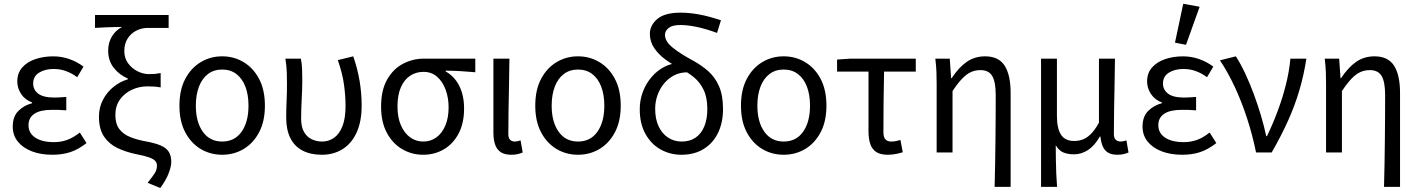

<svg xmlns="http://www.w3.org/2000/svg" viewBox="-20 -790 7351 995"><path d="M251.5 12Q191.4 12 145.2 -5.7Q99 -23.4 72.5 -56.1Q46 -88.8 46 -134.1Q46 -186.3 75.5 -215.4Q104.9 -244.5 146.3 -255.1V-259.1Q109.3 -272.8 89.5 -303.1Q69.6 -333.5 69.6 -367.4Q69.6 -411.7 95.3 -440.5Q120.9 -469.4 163.3 -483.7Q205.7 -498 255.7 -498Q299.7 -498 339.4 -483.9Q379.2 -469.8 412.7 -444.8L380.1 -389.9Q351.6 -410.9 321.6 -421.7Q291.7 -432.6 257.9 -432.6Q213.3 -432.6 182.6 -413.5Q151.9 -394.5 151.9 -357.4Q151.9 -324.6 178.3 -304.5Q204.8 -284.4 262.7 -284.4Q277.4 -284.4 291.2 -285.5Q305.1 -286.6 323.5 -287.6V-218.2Q302.5 -220.2 284.4 -220.5Q266.4 -220.8 248.1 -220.8Q188.7 -220.8 158.2 -200.4Q127.7 -180 127.7 -141.3Q127.7 -100.3 162.7 -76.9Q197.6 -53.4 259.8 -53.4Q295 -53.4 326.9 -64.5Q358.9 -75.5 393.6 -103.2L428.4 -48.5Q384.3 -14.5 343.4 -1.3Q302.4 12 251.5 12Z M810.6 184.2 744.9 157.4Q771.2 124.7 782.3 106.9Q793.4 89.1 793.4 68.8Q793.4 54 784.1 43.6Q774.9 33.2 750.6 24.9Q726.4 16.6 681.9 8Q630.9 -2.7 587.8 -23.4Q544.7 -44.1 518.8 -82.7Q492.8 -121.4 492.8 -185.3Q492.8 -233.2 513.4 -272.6Q533.9 -312.1 568 -339.6Q602.1 -367.2 642.5 -379V-383Q598.3 -401.9 569.5 -438.6Q540.6 -475.3 540.6 -527.4Q540.6 -568.9 559.8 -600.9Q578.9 -632.8 612.7 -650.4Q586.6 -650 565.9 -649.6Q545.2 -649.3 524 -648.2Q502.9 -647.2 472.4 -645.4V-712.4H853.9V-645.4H746.1Q714.2 -645.4 686.3 -631.2Q658.3 -616.9 641.2 -590.1Q624.2 -563.4 624.2 -525.2Q624.2 -489 643.6 -462.3Q663.1 -435.5 692.7 -420.7Q722.2 -405.9 751.7 -405.9Q770.4 -405.9 782.3 -406.9Q794.2 -408 812.6 -411.4V-336.9Q793.7 -340.6 777.9 -341.5Q762.1 -342.4 743 -342.4Q701.7 -342.4 663.8 -325.1Q626 -307.8 601.9 -274.6Q577.8 -241.5 577.8 -194.1Q577.8 -147.6 598.5 -120.9Q619.2 -94.2 654.3 -80Q689.5 -65.7 733.8 -57.7Q781.8 -49 811.4 -36.7Q841 -24.5 854.3 -3.8Q867.6 16.9 867.6 49.9Q867.6 71.9 854.3 107.3Q841.1 142.7 810.6 184.2Z M1131.4 12Q1070.5 12 1020.3 -17.7Q970.2 -47.5 940 -104.4Q909.9 -161.3 909.9 -242.4Q909.9 -324.2 940 -381.1Q970.2 -438 1020.3 -468Q1070.5 -498.1 1131.4 -498.1Q1192.2 -498.1 1242.4 -468Q1292.6 -438 1322.7 -381.1Q1352.8 -324.2 1352.8 -242.4Q1352.8 -161.3 1322.7 -104.4Q1292.6 -47.5 1242.4 -17.7Q1192.2 12 1131.4 12ZM1131.4 -56.5Q1196.3 -56.5 1232 -107.4Q1267.8 -158.2 1267.8 -242.4Q1267.8 -298.7 1251.7 -341Q1235.5 -383.2 1205 -406.4Q1174.4 -429.6 1131.4 -429.6Q1088.3 -429.6 1057.8 -406.4Q1027.2 -383.2 1011.1 -341Q994.9 -298.7 994.9 -242.4Q994.9 -158.2 1031 -107.4Q1067.1 -56.5 1131.4 -56.5Z M1647.8 12Q1590 12 1548.4 -9.4Q1506.9 -30.8 1485 -73.9Q1463.2 -116.9 1463.2 -180.5Q1463.2 -223.6 1465.2 -266.5Q1467.2 -309.5 1467.2 -352.6Q1467.2 -382 1466.2 -414.9Q1465.1 -447.9 1459 -486.1H1539.1Q1544.4 -461.1 1545.5 -433Q1546.5 -404.9 1546.5 -372.7Q1546.5 -331.8 1543.5 -276.4Q1540.5 -220.9 1540.5 -175.6Q1540.5 -132.2 1555.6 -106.1Q1570.7 -80.1 1595.4 -68.3Q1620.1 -56.5 1649.1 -56.5Q1684.1 -56.5 1711.6 -76.2Q1739 -95.9 1754.9 -136.5Q1770.7 -177.2 1770.7 -240.3Q1770.7 -296 1762.3 -354.1Q1753.9 -412.2 1730.6 -478.5L1810.6 -498.1Q1832.6 -435 1843.4 -371.4Q1854.2 -307.8 1854.2 -243Q1854.2 -160.5 1828.2 -103.5Q1802.2 -46.5 1755.6 -17.3Q1708.9 12 1647.8 12Z M2172.9 12Q2114.1 12 2064.5 -16.9Q2014.8 -45.7 1984.9 -101.5Q1954.9 -157.2 1954.9 -237.7Q1954.9 -323 1986.5 -378.2Q2018.1 -433.3 2068.7 -459.7Q2119.4 -486.1 2177.1 -486.1H2443.1V-415.6Q2401.8 -419.4 2365.9 -421.4Q2329.9 -423.5 2289.4 -423.8V-419.8Q2334.5 -395.1 2359.8 -345.5Q2385 -295.8 2385 -227.4Q2385 -151.7 2356.8 -98.2Q2328.6 -44.6 2280.5 -16.3Q2232.4 12 2172.9 12ZM2173.6 -56.5Q2212.1 -56.5 2241.6 -78.1Q2271.1 -99.8 2288 -139.6Q2304.8 -179.4 2304.8 -234Q2304.8 -282.6 2289.6 -324.6Q2274.3 -366.6 2245.4 -392.1Q2216.5 -417.6 2174.9 -417.6Q2136.5 -417.6 2106 -397.9Q2075.5 -378.2 2057.7 -338.3Q2039.9 -298.4 2039.9 -237.7Q2039.9 -182 2057.4 -141.3Q2074.9 -100.5 2105 -78.5Q2135.2 -56.5 2173.6 -56.5Z M2630 12Q2596.1 12 2575.8 -1.1Q2555.5 -14.1 2546.3 -39.6Q2537 -65 2537 -101.4V-486.1H2620Q2619.3 -420.4 2617.9 -352.4Q2616.4 -284.5 2615.4 -219.2Q2614.3 -153.8 2614.3 -95.4Q2614.3 -74.8 2623.4 -65.7Q2632.5 -56.5 2648.2 -56.5Q2654.8 -56.5 2662.1 -58Q2669.4 -59.5 2677.7 -62.5L2688.8 0.3Q2677.8 4.8 2664 8.4Q2650.2 12 2630 12Z M2975.4 12Q2914.5 12 2864.3 -17.7Q2814.2 -47.5 2784 -104.4Q2753.9 -161.3 2753.9 -242.4Q2753.9 -324.2 2784 -381.1Q2814.2 -438 2864.3 -468Q2914.5 -498.1 2975.4 -498.1Q3036.2 -498.1 3086.4 -468Q3136.6 -438 3166.7 -381.1Q3196.8 -324.2 3196.8 -242.4Q3196.8 -161.3 3166.7 -104.4Q3136.6 -47.5 3086.4 -17.7Q3036.2 12 2975.4 12ZM2975.4 -56.5Q3040.3 -56.5 3076 -107.4Q3111.8 -158.2 3111.8 -242.4Q3111.8 -298.7 3095.7 -341Q3079.5 -383.2 3049 -406.4Q3018.4 -429.6 2975.4 -429.6Q2932.3 -429.6 2901.8 -406.4Q2871.2 -383.2 2855.1 -341Q2838.9 -298.7 2838.9 -242.4Q2838.9 -158.2 2875 -107.4Q2911.1 -56.5 2975.4 -56.5Z M3511.4 12Q3452.6 12 3403.5 -15.5Q3354.4 -43 3324.9 -96Q3295.4 -149 3295.4 -224Q3295.4 -272.2 3311.8 -315Q3328.2 -357.8 3357.1 -391.3Q3386.1 -424.8 3423.3 -443.9Q3460.5 -463 3501.7 -463L3541.4 -415.2Q3503.4 -415.2 3472.8 -399.1Q3442.1 -382.9 3420.4 -356.1Q3398.6 -329.3 3386.9 -295.6Q3375.3 -261.8 3375.3 -226Q3375.3 -173 3393.2 -135.1Q3411.2 -97.1 3442.3 -76.8Q3473.5 -56.5 3512.9 -56.5Q3555.9 -56.5 3585.7 -77.5Q3615.4 -98.5 3630.5 -136.3Q3645.6 -174.1 3645.6 -224.7Q3645.6 -284.5 3626.6 -324Q3607.6 -363.6 3576.4 -389.3Q3545.1 -415 3507.7 -433.5Q3464.6 -455 3428.2 -481.8Q3391.8 -508.7 3369.8 -541.7Q3347.8 -574.7 3347.8 -614.9Q3347.8 -658.3 3386 -691.4Q3424.3 -724.4 3507.4 -724.4Q3553 -724.4 3604.6 -714.8Q3656.2 -705.2 3716.2 -684.8L3695.9 -619.5Q3634 -641.8 3587.9 -651.1Q3541.7 -660.4 3506.2 -660.4Q3464.2 -660.4 3445.2 -645.1Q3426.1 -629.9 3426.1 -609.5Q3426.1 -575.3 3466.5 -542.9Q3506.9 -510.5 3570.6 -476.4Q3613.8 -453.2 3649.3 -422.1Q3684.9 -390.9 3705.9 -343.8Q3726.9 -296.7 3726.9 -225.3Q3726.9 -154.6 3701 -101.3Q3675.2 -48 3626.7 -18Q3578.2 12 3511.4 12Z M4041.4 12Q3980.5 12 3930.3 -17.7Q3880.2 -47.5 3850 -104.4Q3819.9 -161.3 3819.9 -242.4Q3819.9 -324.2 3850 -381.1Q3880.2 -438 3930.3 -468Q3980.5 -498.1 4041.4 -498.1Q4102.2 -498.1 4152.4 -468Q4202.6 -438 4232.7 -381.1Q4262.8 -324.2 4262.8 -242.4Q4262.8 -161.3 4232.7 -104.4Q4202.6 -47.5 4152.4 -17.7Q4102.2 12 4041.4 12ZM4041.4 -56.5Q4106.3 -56.5 4142 -107.4Q4177.8 -158.2 4177.8 -242.4Q4177.8 -298.7 4161.7 -341Q4145.5 -383.2 4115 -406.4Q4084.4 -429.6 4041.4 -429.6Q3998.3 -429.6 3967.8 -406.4Q3937.2 -383.2 3921.1 -341Q3904.9 -298.7 3904.9 -242.4Q3904.9 -158.2 3941 -107.4Q3977.1 -56.5 4041.4 -56.5Z M4580.4 12Q4543.3 12 4521.4 -2Q4499.6 -16 4490.2 -43.4Q4480.8 -70.7 4480.8 -110.3V-419.1H4318V-481.4L4387.7 -486.1H4725.8V-419.1H4561.5Q4559.8 -336.8 4558.9 -257.3Q4558.1 -177.7 4558.1 -104.3Q4558.1 -79.3 4568.4 -67.9Q4578.8 -56.5 4598.6 -56.5Q4610.7 -56.5 4622.4 -58.8Q4634.2 -61.1 4646.5 -64.5L4658.4 -0.9Q4644 3.5 4623.6 7.8Q4603.1 12 4580.4 12Z M5134.4 178.5Q5135.8 119.3 5137.1 57.3Q5138.3 -4.7 5138.8 -66.4Q5139.4 -128.2 5139.8 -186.6Q5140.1 -245.1 5140.1 -297.4Q5140.1 -365.6 5122 -396.1Q5104 -426.7 5061.1 -426.7Q5034.4 -426.7 5011.8 -416.5Q4989.2 -406.4 4966.3 -382.6Q4943.4 -358.9 4916.3 -318.1V0H4834V-352.6Q4834 -382 4833 -414.9Q4831.9 -447.9 4827.1 -486.1H4902L4908.9 -384.6H4911.6Q4949.2 -441.5 4990.4 -469.8Q5031.6 -498.1 5085.1 -498.1Q5155.5 -498.1 5186.5 -449.5Q5217.4 -401 5217.4 -308V178.5Z M5375 178.5V-486.1H5457.3V-188.7Q5457.3 -124.9 5478.3 -92.2Q5499.3 -59.4 5546.5 -59.4Q5568.4 -59.4 5589.3 -66.4Q5610.1 -73.3 5631.5 -93.9Q5652.9 -114.4 5675.1 -153.9V-486.1H5758.1Q5757.4 -420.4 5756 -352.4Q5754.5 -284.5 5753.5 -219.2Q5752.4 -153.8 5752.4 -95.4Q5752.4 -74.8 5762.3 -65.7Q5772.1 -56.5 5787.8 -56.5Q5794.4 -56.5 5801.7 -58Q5809 -59.5 5817.3 -62.5L5828.4 0.3Q5817.4 4.8 5803.6 8.4Q5789.8 12 5769.6 12Q5728.5 12 5707.9 -11Q5687.4 -34.1 5682.5 -82.4H5679.8Q5653.4 -35.8 5619.1 -13Q5584.8 9.8 5545.3 9.8Q5515.9 9.8 5492.1 0.7Q5468.4 -8.5 5451.1 -37.1Q5451.4 10.7 5452 44.8Q5452.5 78.9 5453.9 109.7Q5455.3 140.5 5458 178.5Z M6106.5 12Q6046.4 12 6000.2 -5.7Q5954 -23.4 5927.5 -56.1Q5901 -88.8 5901 -134.1Q5901 -186.3 5930.5 -215.4Q5959.9 -244.5 6001.3 -255.1V-259.1Q5964.3 -272.8 5944.5 -303.1Q5924.6 -333.5 5924.6 -367.4Q5924.6 -411.7 5950.3 -440.5Q5975.9 -469.4 6018.3 -483.7Q6060.7 -498 6110.7 -498Q6154.7 -498 6194.4 -483.9Q6234.2 -469.8 6267.7 -444.8L6235.1 -389.9Q6206.6 -410.9 6176.6 -421.7Q6146.7 -432.6 6112.9 -432.6Q6068.3 -432.6 6037.6 -413.5Q6006.9 -394.5 6006.9 -357.4Q6006.9 -324.6 6033.3 -304.5Q6059.8 -284.4 6117.7 -284.4Q6132.4 -284.4 6146.2 -285.5Q6160.1 -286.6 6178.5 -287.6V-218.2Q6157.5 -220.2 6139.4 -220.5Q6121.4 -220.8 6103.1 -220.8Q6043.7 -220.8 6013.2 -200.4Q5982.7 -180 5982.7 -141.3Q5982.7 -100.3 6017.7 -76.9Q6052.6 -53.4 6114.8 -53.4Q6150 -53.4 6181.9 -64.5Q6213.9 -75.5 6248.6 -103.2L6283.4 -48.5Q6239.3 -14.5 6198.4 -1.3Q6157.4 12 6106.5 12ZM6126.2 -557.8 6069.1 -568.9 6111.8 -770.4 6196.9 -755Z M6489.2 0Q6471.1 -89.2 6443.1 -175.4Q6415.1 -261.6 6379.4 -338.5Q6343.6 -415.4 6302.1 -477.3L6384.6 -498.1Q6409.5 -459.5 6433.3 -408.6Q6457.2 -357.7 6477.9 -301.5Q6498.6 -245.4 6515.1 -189.6Q6531.5 -133.9 6541.9 -84.6H6545.9Q6575.9 -146.8 6601.3 -214.7Q6626.8 -282.6 6644 -351.7Q6661.3 -420.7 6667.2 -486.1H6750Q6737.1 -401.5 6713.9 -322.7Q6690.7 -243.9 6655.2 -164.8Q6619.7 -85.8 6570.3 0Z M7152.4 178.5Q7153.8 119.3 7155.1 57.3Q7156.3 -4.7 7156.8 -66.4Q7157.4 -128.2 7157.8 -186.6Q7158.1 -245.1 7158.1 -297.4Q7158.1 -365.6 7140 -396.1Q7122 -426.7 7079.1 -426.7Q7052.4 -426.7 7029.8 -416.5Q7007.2 -406.4 6984.3 -382.6Q6961.4 -358.9 6934.3 -318.1V0H6852V-352.6Q6852 -382 6851 -414.9Q6849.9 -447.9 6845.1 -486.1H6920L6926.9 -384.6H6929.6Q6967.2 -441.5 7008.4 -469.8Q7049.6 -498.1 7103.1 -498.1Q7173.5 -498.1 7204.5 -449.5Q7235.4 -401 7235.4 -308V178.5Z"/></svg>

Font: Source Sans Variable
Style: Regular
Weight: 200
Designer: Paul D. Hunt
Foundry: Adobe Systems Incorporated
Version: Version 3.006;hotconv 1.0.111;makeotfexe 2.5.65597